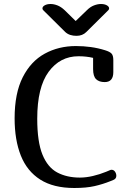

<svg xmlns="http://www.w3.org/2000/svg" viewBox="-20 -939 621 959"><path d="M503 -529Q475 -529 460 -543.5Q445 -558 445 -594V-650Q428 -654 410 -656Q392 -658 372 -658Q280 -658 223 -580.5Q166 -503 166 -346Q166 -231 192 -167Q218 -103 266 -77.5Q314 -52 379 -52Q410 -52 444 -60Q478 -68 510 -81L529 -89Q531 -90 533 -90.5Q535 -91 537 -91Q548 -91 554.5 -81.5Q561 -72 561 -61Q561 -47 548 -41L531 -34Q494 -19 452.5 -9.5Q411 0 351 0Q247 0 181 -42Q115 -84 84 -162Q53 -240 53 -348Q53 -473 93.5 -553Q134 -633 203.5 -671Q273 -709 359 -709Q397 -709 433.5 -704Q470 -699 505 -688Q528 -681 537 -671.5Q546 -662 546 -639V-579Q546 -529 503 -529ZM358 -834 414 -888Q431 -905 449.5 -912Q468 -919 484 -919Q502 -919 513.5 -912.5Q525 -906 525 -897Q525 -892 521 -888L411 -779Q392 -760 362 -760Q345 -760 331 -764.5Q317 -769 306 -779L196 -888Q192 -892 192 -897Q192 -906 203.5 -912.5Q215 -919 233 -919Q249 -919 267 -912Q285 -905 303 -888Z"/></svg>

Font: Marmelad
Style: Regular
Weight: 400
Designer: Manvel Shmavonyan
Foundry: Cyreal
Version: Version 1.110; ttfautohint (v1.8.4.7-5d5b)